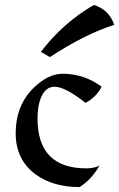

<svg xmlns="http://www.w3.org/2000/svg" viewBox="-20 -756 485 782"><path d="M304.2 5.9Q195.3 5.9 125 -45.9Q43.9 -105 43.9 -213.9Q43.9 -324.7 115.2 -396.5Q175.3 -455.6 234.9 -455.6Q322.8 -455.6 394 -402.8Q373 -361.3 328.6 -336.9Q245.1 -402.8 202.1 -402.8Q165.5 -402.8 147 -358.9Q132.8 -324.2 132.8 -273.4Q132.8 -70.3 332 -70.3Q362.3 -70.3 385.3 -81.5Q352.5 -24.4 304.2 5.9ZM183.1 -523.4 146.5 -544.9Q237.3 -663.6 362.3 -735.8Q424.3 -716.8 445.3 -654.8Q323.2 -615.7 183.1 -523.4Z"/></svg>

Font: Balgruf
Style: Regular
Weight: 500
Designer: Paul James MIller
Foundry: High-Logic / Made with FontCreator
Version: Version 1.201;March 28, 2021;FontCreator 13.0.0.2683 64-bit